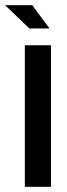

<svg xmlns="http://www.w3.org/2000/svg" viewBox="-56 -722 258 742"><path d="M40 0V-547H141V0ZM135.5 -612H57.5L-36.5 -702H68.5Z"/></svg>

Font: League Gothic
Style: Regular
Weight: 400
Designer: The League of Moveable Type
Version: Version 2.001